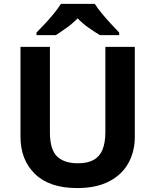

<svg xmlns="http://www.w3.org/2000/svg" viewBox="-20 -954 796 984"><path d="M670.9 -713.9V-252Q670.9 -178.2 638.4 -118.9Q606 -59.6 540.3 -24.9Q474.6 9.8 375 9.8Q233.4 9.8 159.2 -62.5Q85 -134.8 85 -253.9V-713.9H235.8V-276.9Q235.8 -188.5 272 -152.8Q308.1 -117.2 378.9 -117.2Q428.7 -117.2 459.7 -134.3Q490.7 -151.4 505.4 -187Q520 -222.7 520 -277.8V-713.9ZM465.8 -934.1Q480 -911.6 502.7 -884.3Q525.4 -856.9 549.3 -831.1Q573.2 -805.2 590.8 -787.1V-773.9H492.2Q465.8 -789.6 434.8 -811.3Q403.8 -833 377.9 -859.9Q351.6 -833 321.8 -811.8Q292 -790.5 266.1 -773.9H167V-787.1Q185.5 -805.7 209.5 -831.3Q233.4 -856.9 255.9 -884.3Q278.3 -911.6 292 -934.1Z"/></svg>

Font: Wonky
Style: Regular
Weight: 400
Designer: Monotype Design Team
Foundry: Monotype Imaging Inc.
Version: Version 3.000